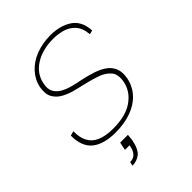

<svg xmlns="http://www.w3.org/2000/svg" viewBox="-198 -600 858 858"><g transform="rotate(-45 230.5 -171.0)"><path d="M209 53Q208 60 207.5 68.5Q207 77 206 83Q196 133 174.5 149Q153 165 126 165L130 146Q152 146 164 132.5Q176 119 180 97L181 91H152L160 53ZM48 -131Q47 -93 60.5 -66.5Q74 -40 104 -26.5Q134 -13 183 -13Q262 -13 307.5 -45Q353 -77 363 -127Q371 -169 352.5 -191Q334 -213 301 -224.5Q268 -236 232 -244Q211 -249 182.5 -256Q154 -263 128 -276.5Q102 -290 88.5 -313.5Q75 -337 82 -376Q90 -415 117.5 -445Q145 -475 187 -491Q229 -507 279 -507Q339 -507 380.5 -480Q422 -453 426 -390L407 -385Q403 -428 382 -450Q361 -472 332.5 -479.5Q304 -487 277 -487Q209 -487 162 -457.5Q115 -428 105 -377Q98 -346 109 -326.5Q120 -307 141.5 -295.5Q163 -284 189.5 -277.5Q216 -271 242 -266Q269 -260 297.5 -251Q326 -242 348.5 -227Q371 -212 381.5 -187.5Q392 -163 385 -126Q376 -84 348 -54Q320 -24 276.5 -8.5Q233 7 178 7Q104 7 65 -24Q26 -55 26 -125Z"/></g></svg>

Font: Albert Sans Thin
Style: Italic
Weight: 250
Italic angle: -11.25°
Designer: Andreas Rasmussen
Foundry: a.Foundry
Version: Version 1.025